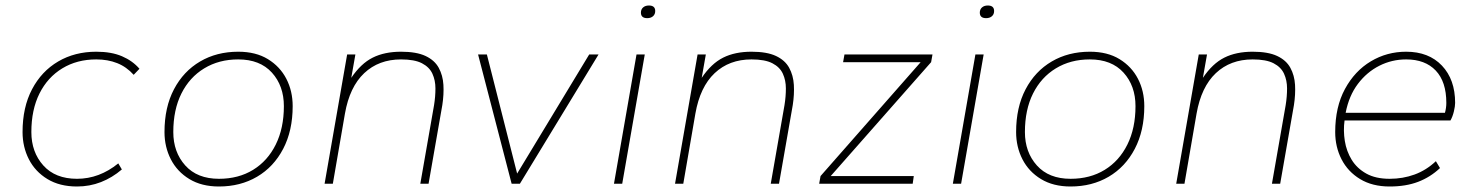

<svg xmlns="http://www.w3.org/2000/svg" viewBox="-20 -668 5372 698"><path d="M260 10Q197 10 152.5 -17Q108 -44 85 -89Q62 -134 62 -188Q62 -278 96.5 -343.5Q131 -409 191.5 -444.5Q252 -480 330 -480Q385 -480 423.5 -463.5Q462 -447 487 -418L466 -396Q440 -425 406 -438.5Q372 -452 330 -452Q260 -452 206.5 -419.5Q153 -387 123.5 -328Q94 -269 94 -188Q94 -115 137.5 -66.5Q181 -18 260 -18Q341 -18 410 -74L423 -52Q388 -22 347 -6Q306 10 260 10Z M776 10Q713 10 668.5 -17Q624 -44 601 -89Q578 -134 578 -188Q578 -278 612.5 -343.5Q647 -409 707.5 -444.5Q768 -480 846 -480Q910 -480 954 -453Q998 -426 1021 -381.5Q1044 -337 1044 -282Q1044 -193 1009.5 -127Q975 -61 914.5 -25.5Q854 10 776 10ZM776 -18Q847 -18 900 -50.5Q953 -83 982.5 -142.5Q1012 -202 1012 -282Q1012 -356 968.5 -404Q925 -452 846 -452Q776 -452 722.5 -419.5Q669 -387 639.5 -328Q610 -269 610 -188Q610 -115 653.5 -66.5Q697 -18 776 -18Z M1160 0 1242 -470H1272L1257 -385Q1292 -437 1335 -458.5Q1378 -480 1438 -480Q1494 -480 1527 -464.5Q1560 -449 1575 -421.5Q1590 -394 1592 -359.5Q1594 -325 1588 -286L1538 0H1508L1558 -286Q1563 -317 1563 -346.5Q1563 -376 1552 -400Q1541 -424 1514 -438Q1487 -452 1438 -452Q1357 -452 1304 -402Q1251 -352 1234 -255L1190 0Z M1840 0 1718 -470H1750L1860 -37L2122 -470H2156L1870 0Z M2333 -602Q2310 -602 2310 -622Q2310 -634 2318 -641Q2326 -648 2339 -648Q2362 -648 2362 -628Q2362 -616 2354 -609Q2346 -602 2333 -602ZM2212 0 2294 -470H2324L2242 0Z M2434 0 2516 -470H2546L2531 -385Q2566 -437 2609 -458.5Q2652 -480 2712 -480Q2768 -480 2801 -464.5Q2834 -449 2849 -421.5Q2864 -394 2866 -359.5Q2868 -325 2862 -286L2812 0H2782L2832 -286Q2837 -317 2837 -346.5Q2837 -376 2826 -400Q2815 -424 2788 -438Q2761 -452 2712 -452Q2631 -452 2578 -402Q2525 -352 2508 -255L2464 0Z M2958 0 2963 -28 3327 -442H3045L3050 -470H3370L3365 -442L3000 -28H3302L3298 0Z M3565 -602Q3542 -602 3542 -622Q3542 -634 3550 -641Q3558 -648 3571 -648Q3594 -648 3594 -628Q3594 -616 3586 -609Q3578 -602 3565 -602ZM3444 0 3526 -470H3556L3474 0Z M3872 10Q3809 10 3764.5 -17Q3720 -44 3697 -89Q3674 -134 3674 -188Q3674 -278 3708.5 -343.5Q3743 -409 3803.5 -444.5Q3864 -480 3942 -480Q4006 -480 4050 -453Q4094 -426 4117 -381.5Q4140 -337 4140 -282Q4140 -193 4105.5 -127Q4071 -61 4010.5 -25.5Q3950 10 3872 10ZM3872 -18Q3943 -18 3996 -50.5Q4049 -83 4078.5 -142.5Q4108 -202 4108 -282Q4108 -356 4064.5 -404Q4021 -452 3942 -452Q3872 -452 3818.5 -419.5Q3765 -387 3735.5 -328Q3706 -269 3706 -188Q3706 -115 3749.5 -66.5Q3793 -18 3872 -18Z M4256 0 4338 -470H4368L4353 -385Q4388 -437 4431 -458.5Q4474 -480 4534 -480Q4590 -480 4623 -464.5Q4656 -449 4671 -421.5Q4686 -394 4688 -359.5Q4690 -325 4684 -286L4634 0H4604L4654 -286Q4659 -317 4659 -346.5Q4659 -376 4648 -400Q4637 -424 4610 -438Q4583 -452 4534 -452Q4453 -452 4400 -402Q4347 -352 4330 -255L4286 0Z M5032 10Q4969 10 4924.5 -17Q4880 -44 4857 -89Q4834 -134 4834 -188Q4834 -279 4869.5 -344.5Q4905 -410 4963.5 -445Q5022 -480 5092 -480Q5174 -480 5222 -429.5Q5270 -379 5270 -294Q5270 -282 5265.5 -263Q5261 -244 5253 -230H4868Q4863 -193 4869 -155.5Q4875 -118 4894 -87Q4913 -56 4947 -37Q4981 -18 5032 -18Q5080 -18 5122.5 -33.5Q5165 -49 5200 -82L5215 -57Q5180 -24 5135.5 -7Q5091 10 5032 10ZM4872 -258H5233Q5238 -276 5238 -294Q5238 -371 5199.5 -411.5Q5161 -452 5092 -452Q5040 -452 4994.5 -429Q4949 -406 4916.5 -363Q4884 -320 4872 -258Z"/></svg>

Font: Gantari Thin
Style: Italic
Weight: 100
Italic angle: -10°
Designer: Anugrah Pasau
Foundry: Lafontype
Version: Version 1.000; ttfautohint (v1.8.4.7-5d5b)